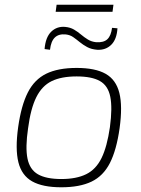

<svg xmlns="http://www.w3.org/2000/svg" viewBox="-20 -782 599 814"><path d="M305 -494Q384 -494 428 -469Q472 -444 486 -388Q500 -332 487 -238Q474 -146 446 -91Q418 -36 368 -12Q318 12 240 12Q161 12 116.5 -13Q72 -38 58 -94Q44 -150 57 -243Q70 -335 98 -390Q126 -445 176 -469.5Q226 -494 305 -494ZM305 -458Q240 -458 199 -438Q158 -418 134 -370Q110 -322 99 -238Q87 -157 96.5 -110Q106 -63 141 -43Q176 -23 240 -23Q304 -23 345.5 -43.5Q387 -64 410.5 -112Q434 -160 446 -243Q457 -325 447.5 -372Q438 -419 403.5 -438.5Q369 -458 305 -458ZM256 -668Q278 -666 294 -656.5Q310 -647 323.5 -635.5Q337 -624 352.5 -614.5Q368 -605 388 -603Q420 -601 435.5 -616Q451 -631 455 -664L478 -662Q475 -615 451.5 -592Q428 -569 392 -571Q367 -573 349.5 -582.5Q332 -592 318 -603.5Q304 -615 290.5 -624.5Q277 -634 259 -636Q229 -639 212.5 -623Q196 -607 192 -571L169 -574Q173 -624 197 -647.5Q221 -671 256 -668ZM461 -762 457 -732H216L220 -762Z"/></svg>

Font: Exo 2 ExtraLight
Style: Italic
Weight: 250
Italic angle: -8°
Designer: Natanael Gama
Foundry: Natanael Gama
Version: Version 2.010